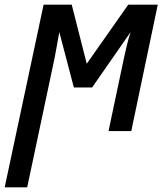

<svg xmlns="http://www.w3.org/2000/svg" viewBox="-56 -559 710 819"><path d="M-36 240 130 -539H250L314 -287L491 -539H617L504 0H407L472 -308Q478 -336 485 -365Q492 -394 501 -422L337 -186H259L197 -422Q193 -398 187.5 -369Q182 -340 177 -312L60 240Z"/></svg>

Font: Noto Sans SemiCondensed Medium
Style: Italic
Weight: 500
Width: 4
Italic angle: -12°
Designer: Monotype Design Team
Foundry: Monotype Imaging Inc.
Version: Version 2.013; ttfautohint (v1.8.4.7-5d5b)